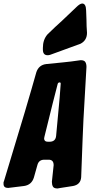

<svg xmlns="http://www.w3.org/2000/svg" viewBox="-91 -1076 544 1088"><path d="M179 -763Q152 -763 152 -795V-805Q152 -851 178 -881Q224 -926 260 -958Q301 -996 341 -1035Q362 -1056 375 -1056Q396 -1056 397 -1017L399 -964Q399 -928 402 -890Q402 -847 365 -828L195 -766Q187 -763 179 -763ZM235 -8Q215 -8 209 -18.5Q203 -29 203 -46Q212 -123 213 -140Q213 -171 185 -171H160Q129 -171 121 -141L101 -70Q88 -28 45 -22L-45 -11Q-71 -11 -71 -34V-36Q-71 -39 -71 -42Q-71 -45 -69 -48L48 -436Q93 -588 115 -667Q129 -708 171 -713Q219 -718 266 -722.5Q313 -727 359 -734L366 -735Q386 -735 392.5 -724.5Q399 -714 399 -697L382 -400Q379 -346 369 -72Q366 -30 323 -22L252 -11ZM194 -273Q224 -275 227 -306L247 -522L253 -602Q253 -609 247 -609Q239 -609 236 -601Q215 -522 161 -302Q159 -296 159 -292Q159 -273 179 -273Z"/></svg>

Font: Bangerz
Style: Bold
Weight: 700
Designer: vernon adams
Foundry: Vernon Adams
Version: Version 2.10;February 7, 2025;FontCreator 13.0.0.2683 64-bit